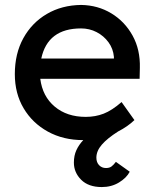

<svg xmlns="http://www.w3.org/2000/svg" viewBox="-20 -557 626 777"><path d="M317 10Q236 10 173.5 -24.5Q111 -59 75.5 -119Q40 -179 40 -257Q40 -340 74.5 -402.5Q109 -465 169.5 -500.5Q230 -536 308 -537Q376 -536 430.5 -503Q485 -470 516.5 -413Q548 -356 546 -282L545 -238H143Q152 -167 201.5 -125.5Q251 -84 327 -84Q366 -84 399.5 -97Q433 -110 472 -144L524 -71Q497 -45 458 -25Q414 3 392 28.5Q370 54 370 81Q370 100 381 111.5Q392 123 409 123Q423 123 431.5 116.5Q440 110 449 98L505 138Q492 163 461.5 181.5Q431 200 392 200Q338 200 308.5 170.5Q279 141 279 101Q279 73 289 51Q299 29 317 10ZM308 -442Q173 -442 147 -320H441V-327Q438 -360 419 -386Q400 -412 371 -427Q342 -442 308 -442Z"/></svg>

Font: Readex Pro
Style: Regular
Weight: 400
Designer: Bonnie Shaver-Troup, Thomas Jockin
Foundry: Lexend
Version: Version 1.204; ttfautohint (v1.8.4.7-5d5b)